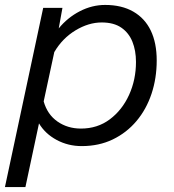

<svg xmlns="http://www.w3.org/2000/svg" viewBox="-36 -580 706 778"><path d="M390 -560Q457 -560 504 -533Q551 -506 575 -456Q599 -406 599 -335Q599 -263 578 -200Q557 -137 517 -89.5Q477 -42 421 -15Q365 12 295 12Q240 12 193.5 -13Q147 -38 122 -80L67 178H-16L139 -548H217L202 -465Q238 -509 287.5 -534.5Q337 -560 390 -560ZM292 -59Q359 -59 409 -96.5Q459 -134 487 -195.5Q515 -257 515 -329Q515 -375 500.5 -411Q486 -447 455.5 -468Q425 -489 376 -489Q323 -489 270 -457Q217 -425 184 -369L141 -169Q156 -116 197 -87.5Q238 -59 292 -59Z"/></svg>

Font: Azeret Mono Thin Light
Style: Italic
Weight: 300
Italic angle: -12°
Version: Version 1.002